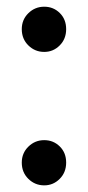

<svg xmlns="http://www.w3.org/2000/svg" viewBox="-20 -555 267 581"><path d="M45.9 -63Q45.9 -91.8 65.9 -111.3Q85.9 -130.9 113.8 -130.9Q141.6 -130.9 160.9 -111.8Q180.2 -92.8 180.2 -63Q180.2 -33.2 160.6 -13.7Q141.1 5.9 113.8 5.9Q85.9 5.9 65.9 -13.7Q45.9 -33.2 45.9 -63ZM45.9 -466.8Q45.9 -495.6 65.9 -515.1Q85.9 -534.7 113.8 -534.7Q141.6 -534.7 160.9 -515.6Q180.2 -496.6 180.2 -466.8Q180.2 -437 160.6 -417.5Q141.1 -397.9 113.8 -397.9Q85.9 -397.9 65.9 -417.5Q45.9 -437 45.9 -466.8Z"/></svg>

Font: Montserrat Medium
Style: Regular
Weight: 500
Designer: Julieta Ulanovsky
Foundry: Julieta Ulanovsky
Version: Version 7.200